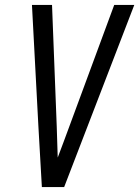

<svg xmlns="http://www.w3.org/2000/svg" viewBox="-20 -755 562 775"><path d="M149 0 135 -245 109 -735H190L209 -245Q210 -213 211 -181.5Q212 -150 213 -119Q225 -150 236.5 -181.5Q248 -213 260 -245L441 -735H522L239 0Z"/></svg>

Font: Iosevka SS04
Style: Italic
Weight: 400
Italic angle: -9°
Monospace: yes
Designer: Belleve Invis
Foundry: Belleve Invis
Version: Version 19.0.0; ttfautohint (v1.8.4)